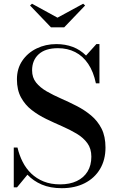

<svg xmlns="http://www.w3.org/2000/svg" viewBox="-20 -997 624 1032"><path d="M312 14.5Q250 14.5 204.5 -5Q159 -24.5 127.5 -58L71.5 10H54V-204H74Q83.5 -163 101.8 -127Q120 -91 148.2 -64Q176.5 -37 214.8 -21.5Q253 -6 303.5 -6Q355 -6 392.5 -23.8Q430 -41.5 450.5 -74.8Q471 -108 471 -155Q471 -198 449.5 -227.5Q428 -257 392 -278.5Q356 -300 313.5 -318.5Q271 -337 228.5 -357.5Q186 -378 150.2 -405.8Q114.5 -433.5 92.8 -473.5Q71 -513.5 71 -571Q71 -628 99.8 -670.5Q128.5 -713 176.8 -736.5Q225 -760 282.5 -760Q331 -760 371.2 -744.8Q411.5 -729.5 442.5 -698.5L498 -760H514.5V-549H495.5Q482.5 -611.5 454 -653.8Q425.5 -696 384.2 -717Q343 -738 291.5 -738Q223.5 -738 188 -705.5Q152.5 -673 152.5 -619Q152.5 -580 174 -553.2Q195.5 -526.5 230.5 -506.2Q265.5 -486 307.8 -467.5Q350 -449 392 -427.5Q434 -406 469.2 -376.8Q504.5 -347.5 525.8 -305.8Q547 -264 547 -204Q547 -138 517.8 -88.8Q488.5 -39.5 435.5 -12.5Q382.5 14.5 312 14.5ZM254 -850 141.5 -967.5 152 -977 289 -902 427 -977 437.5 -967.5 325 -850Z"/></svg>

Font: Bodoni Moda 11pt Medium
Style: Regular
Weight: 500
Designer: Owen Earl
Foundry: indestructible type
Version: Version 2.004